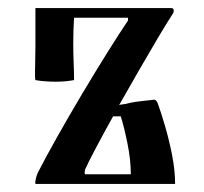

<svg xmlns="http://www.w3.org/2000/svg" viewBox="-20 -457 508 477"><path d="M68 -258Q67 -263 67 -268Q67 -273 67 -279Q67 -292 67.5 -308Q68 -324 68 -340V-437H405Q411 -437 411.5 -432Q412 -427 410 -424Q395 -401 373 -364Q351 -327 326 -283.5Q301 -240 276 -196Q278 -197 286.5 -198Q295 -199 297 -200Q310 -203 317 -204Q324 -205 333 -206Q342 -207 360 -209Q368 -211 372 -200Q380 -178 390 -144Q400 -110 407.5 -72Q415 -34 415 0H68Q67 -6 69.5 -15Q72 -24 74 -28Q94 -67 123 -118.5Q152 -170 184.5 -224.5Q217 -279 247 -327Q277 -375 298 -406V-413H164Q163 -399 162.5 -382.5Q162 -366 162 -348Q162 -324 163 -300Q164 -276 164 -258Q153 -256 141.5 -255Q130 -254 118 -254Q106 -254 92.5 -255Q79 -256 68 -258ZM305 -24Q305 -60 296.5 -101.5Q288 -143 280 -168H261Q237 -125 218 -89Q199 -53 191 -35Q191 -31 190.5 -30Q190 -29 191 -24Z"/></svg>

Font: Ponomar
Style: Regular
Weight: 400
Version: Version 1.301; ttfautohint (v1.8.4.7-5d5b)